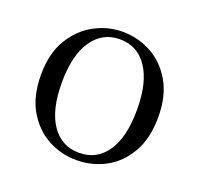

<svg xmlns="http://www.w3.org/2000/svg" viewBox="-101 -642 798 768"><g transform="rotate(20 298.0 -258.0)"><path d="M297 15Q231 15 174.5 -16Q118 -47 83 -107.5Q48 -168 48 -258Q48 -348 84 -408.5Q120 -469 177 -500Q234 -531 297 -531Q362 -531 419 -500.5Q476 -470 511.5 -409Q547 -348 547 -258Q547 -168 512 -107Q477 -46 420.5 -15.5Q364 15 297 15ZM297 -16Q372 -16 414.5 -78Q457 -140 457 -257Q457 -373 414.5 -436Q372 -499 297 -499Q223 -499 180 -436Q137 -373 137 -257Q137 -140 180 -78Q223 -16 297 -16Z"/></g></svg>

Font: Noto Serif TC
Style: Regular
Weight: 400
Designer: Ryoko NISHIZUKA  (kana & ideographs); Frank Grießhammer (Latin, Greek & Cyrillic); Wenlong ZHANG  (bopomofo); Sandoll Co
Foundry: Adobe
Version: Version 2.003-H1;hotconv 1.1.1;makeotfexe 2.6.0